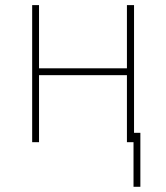

<svg xmlns="http://www.w3.org/2000/svg" viewBox="-20 -548 640 740"><path d="M496.6 0H469.2V-258.3H130.4V0H104V-528.3H130.4V-284.7H469.2V-528.3H496.6ZM521 171.9H494.6V-36.1H521Z"/></svg>

Font: Roboto Mono Thin
Style: Regular
Weight: 250
Designer: Google
Version: Version 2.000985; 2015; ttfautohint (v1.3)